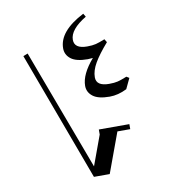

<svg xmlns="http://www.w3.org/2000/svg" viewBox="-93 -949 906 1028"><g transform="rotate(-10 360.0 -435.0)"><path d="M74.2 -702.1 99.1 -711.9 344.2 -55.2 403.8 -217.8V-245.1H569.8V-217.8H500L419.9 0H334ZM291 -706.1Q291 -798.8 429.2 -870.1L439.9 -852.1Q350.1 -797.9 350.1 -742.2Q350.1 -693.8 419.9 -693.8Q448.7 -693.8 467.3 -698.5Q485.8 -703.1 517.1 -715.8L527.8 -698.2Q479.5 -643.1 455.3 -601.6Q431.2 -560.1 431.2 -523.9Q431.2 -476.1 501 -476.1Q529.8 -476.1 548.3 -480.7Q566.9 -485.4 598.1 -498L612.8 -488.8L585.9 -432.1Q538.1 -408.2 492.2 -408.2Q429.7 -408.2 400.9 -430.7Q372.1 -453.1 372.1 -487.8Q372.1 -550.3 439 -627.9Q421.4 -626 411.1 -626Q348.6 -626 319.8 -648.4Q291 -670.9 291 -706.1Z"/></g></svg>

Font: Dehuti Alt
Style: Bold
Weight: 700
Version: Version 1.2